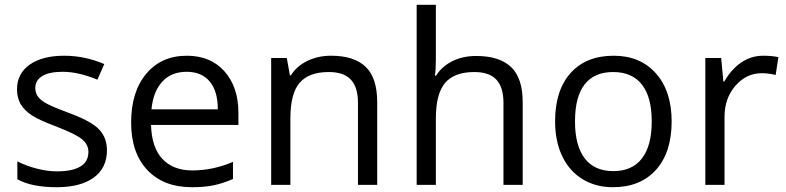

<svg xmlns="http://www.w3.org/2000/svg" viewBox="-20 -780 3318 810"><path d="M431.2 -146Q431.2 -71.3 375.5 -30.8Q319.8 9.8 219.2 9.8Q112.8 9.8 53.2 -23.9V-99.1Q91.8 -79.6 136 -68.4Q180.2 -57.1 221.2 -57.1Q284.7 -57.1 318.8 -77.4Q353 -97.7 353 -139.2Q353 -170.4 325.9 -192.6Q298.8 -214.8 220.2 -245.1Q145.5 -272.9 114 -293.7Q82.5 -314.5 67.1 -340.8Q51.8 -367.2 51.8 -403.8Q51.8 -469.2 105 -507.1Q158.2 -544.9 251 -544.9Q337.4 -544.9 419.9 -509.8L391.1 -443.8Q310.5 -477.1 245.1 -477.1Q187.5 -477.1 158.2 -459Q128.9 -440.9 128.9 -409.2Q128.9 -387.7 139.9 -372.6Q150.9 -357.4 175.3 -343.8Q199.7 -330.1 269 -304.2Q364.3 -269.5 397.7 -234.4Q431.2 -199.2 431.2 -146Z M789.1 9.8Q670.4 9.8 601.8 -62.5Q533.2 -134.8 533.2 -263.2Q533.2 -392.6 596.9 -468.8Q660.6 -544.9 768.1 -544.9Q868.7 -544.9 927.2 -478.8Q985.8 -412.6 985.8 -304.2V-252.9H617.2Q619.6 -158.7 664.8 -109.9Q710 -61 792 -61Q878.4 -61 962.9 -97.2V-24.9Q919.9 -6.3 881.6 1.7Q843.3 9.8 789.1 9.8ZM767.1 -477.1Q702.6 -477.1 664.3 -435.1Q626 -393.1 619.1 -318.8H898.9Q898.9 -395.5 864.7 -436.3Q830.6 -477.1 767.1 -477.1Z M1490.2 0V-346.2Q1490.2 -411.6 1460.4 -443.8Q1430.7 -476.1 1367.2 -476.1Q1283.2 -476.1 1244.1 -430.7Q1205.1 -385.3 1205.1 -280.8V0H1124V-535.2H1189.9L1203.1 -461.9H1207Q1231.9 -501.5 1276.9 -523.2Q1321.8 -544.9 1377 -544.9Q1473.6 -544.9 1522.5 -498.3Q1571.3 -451.7 1571.3 -349.1V0Z M2104 0V-346.2Q2104 -411.6 2074.2 -443.8Q2044.4 -476.1 1981 -476.1Q1896.5 -476.1 1857.7 -430.2Q1818.8 -384.3 1818.8 -279.8V0H1737.8V-759.8H1818.8V-529.8Q1818.8 -488.3 1814.9 -460.9H1819.8Q1843.8 -499.5 1887.9 -521.7Q1932.1 -543.9 1988.8 -543.9Q2086.9 -543.9 2136 -497.3Q2185.1 -450.7 2185.1 -349.1V0Z M2813.5 -268.1Q2813.5 -137.2 2747.6 -63.7Q2681.6 9.8 2565.4 9.8Q2493.7 9.8 2438 -23.9Q2382.3 -57.6 2352.1 -120.6Q2321.8 -183.6 2321.8 -268.1Q2321.8 -398.9 2387.2 -471.9Q2452.6 -544.9 2568.8 -544.9Q2681.2 -544.9 2747.3 -470.2Q2813.5 -395.5 2813.5 -268.1ZM2405.8 -268.1Q2405.8 -165.5 2446.8 -111.8Q2487.8 -58.1 2567.4 -58.1Q2647 -58.1 2688.2 -111.6Q2729.5 -165 2729.5 -268.1Q2729.5 -370.1 2688.2 -423.1Q2647 -476.1 2566.4 -476.1Q2486.8 -476.1 2446.3 -423.8Q2405.8 -371.6 2405.8 -268.1Z M3199.7 -544.9Q3235.4 -544.9 3263.7 -539.1L3252.4 -463.9Q3219.2 -471.2 3193.8 -471.2Q3128.9 -471.2 3082.8 -418.5Q3036.6 -365.7 3036.6 -287.1V0H2955.6V-535.2H3022.5L3031.7 -436H3035.6Q3065.4 -488.3 3107.4 -516.6Q3149.4 -544.9 3199.7 -544.9Z"/></svg>

Font: f02075841
Style: Regular
Weight: 400
Foundry: Ascender Corporation
Version: Version 1.10